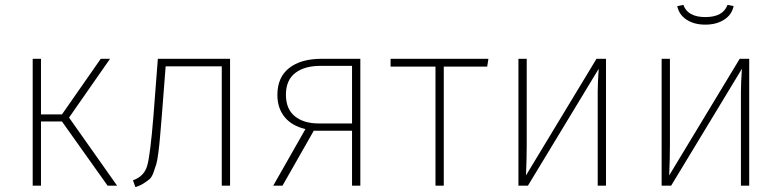

<svg xmlns="http://www.w3.org/2000/svg" viewBox="-20 -761 3205 787"><path d="M431 -520 263 -279 460 0H421L234 -263H148V0H114V-520H148V-292H234L393 -520Z M627 -520H923V0H889V-489H659L643 -283Q638 -226 636 -200Q634 -174 629.5 -138Q625 -102 620.5 -87.5Q616 -73 609 -53.5Q602 -34 591.5 -25.5Q581 -17 567.5 -8.5Q554 0 535 6L525 -22Q571 -38 583.5 -82Q596 -126 609 -286Z M1299 -520H1457V0H1423V-225H1266L1138 0H1100L1232 -232Q1176 -245 1146.5 -281.5Q1117 -318 1117 -372Q1117 -444 1165 -482Q1213 -520 1299 -520ZM1286 -255H1423V-491H1298Q1230 -492 1191 -462.5Q1152 -433 1152 -373Q1152 -314 1188.5 -284.5Q1225 -255 1286 -255Z M1982 -520 1977 -488H1799V0H1765V-488H1581V-520Z M2464 -520V0H2430V-384Q2430 -419 2434 -479L2144 0H2105V-520H2139V-165Q2139 -111 2136 -42L2425 -520Z M2756 -736 2781 -741Q2799 -691 2871 -691Q2944 -691 2962 -741L2987 -736Q2980 -701 2948.5 -680.5Q2917 -660 2871 -660Q2825 -660 2794 -680.5Q2763 -701 2756 -736ZM3051 -520V0H3017V-384Q3017 -419 3021 -479L2731 0H2692V-520H2726V-165Q2726 -111 2723 -42L3012 -520Z"/></svg>

Font: Fira Sans UltraLight
Style: Regular
Weight: 200
Designer: Carrois Corporate & Edenspiekermann AG
Foundry: Carrois Corporate GbR & Edenspiekermann AG
Version: Version 4.106;PS 004.106;hotconv 1.0.70;makeotf.lib2.5.58329